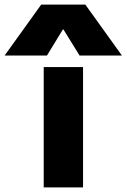

<svg xmlns="http://www.w3.org/2000/svg" viewBox="-121 -810 547 830"><path d="M68 0V-520H238V0ZM-101 -570 57 -790H248L406 -570H223L153 -683H151L82 -570Z"/></svg>

Font: M PLUS 1 ExtraBold
Style: Regular
Weight: 800
Designer: Coji Morishita
Foundry: UNDERFOREST DESIGN
Version: Version 1.001